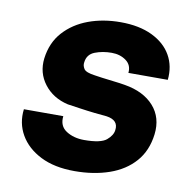

<svg xmlns="http://www.w3.org/2000/svg" viewBox="-65 -574 633 648"><g transform="rotate(10 252.0 -250.0)"><path d="M231 11Q162 11 114.5 -13Q67 -37 44 -77Q21 -117 27 -165H162Q158 -131 183.5 -114.5Q209 -98 245 -98Q302 -98 321.5 -114.5Q341 -131 343 -149Q348 -184 306 -190Q292 -191 265 -194Q238 -197 211 -201Q184 -205 170 -207Q118 -219 88.5 -257.5Q59 -296 65 -346Q72 -401 105 -437.5Q138 -474 188 -492.5Q238 -511 298 -511Q362 -511 406.5 -489.5Q451 -468 472 -431Q493 -394 488 -347H353Q356 -374 335.5 -389Q315 -404 286 -404Q255 -404 229 -394Q203 -384 200 -356Q198 -345 205 -334Q212 -323 244 -319Q250 -318 268 -315.5Q286 -313 308.5 -310.5Q331 -308 348 -305Q414 -294 448.5 -255Q483 -216 476 -158Q469 -101 436 -63.5Q403 -26 350 -7.5Q297 11 231 11Z"/></g></svg>

Font: Haskoy ExtraBold
Style: Italic
Weight: 800
Designer: Ertekin Erdin
Foundry: Ertekin Erdin
Version: Version 2.000; ttfautohint (v1.8.4.7-5d5b)